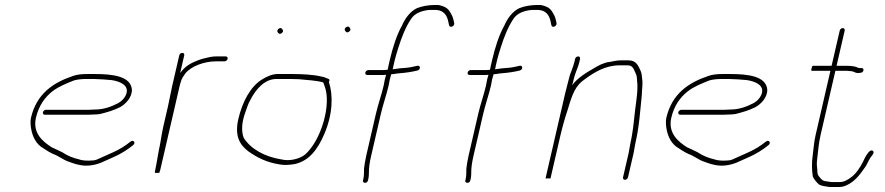

<svg xmlns="http://www.w3.org/2000/svg" viewBox="-20 -711 3564 773"><path d="M160.5 -249H333.5C341.5 -249 349.6 -249.3 357.7 -250C366.4 -250 374.9 -250.7 383.2 -252C415.3 -260.2 435.5 -266.1 462.4 -279C485.2 -291.3 512.4 -318.6 511 -351C505.6 -404 435.4 -413 361.3 -413H333.3C310.5 -413 290.4 -411.4 273.5 -405C195.3 -378.8 127.2 -334.4 104.5 -236C102.9 -229.3 102.5 -220.3 103.3 -209C106.3 -171.9 119.3 -140.4 143.9 -121C160.6 -110.3 174.5 -100 194 -91C213.9 -84.6 235.8 -66.9 254.1 -61L270.7 -55L286.5 -50C292.2 -48.7 297.5 -47.5 302.2 -46.5C336.7 -39.3 373.5 -48.9 398.1 -61L440.5 -80C468.1 -92.4 493.6 -108.5 516.3 -127C527.8 -136.3 517 -150.3 505.6 -141C484.2 -123.7 461.7 -109.7 435.6 -98L370.9 -69C365 -66.3 358.7 -65 352 -65C331.2 -63.1 309.5 -64.5 296.2 -70L281.1 -74L264.5 -80C249.5 -86.1 247.4 -87.9 230.6 -98C213.5 -107 203.3 -110.5 188.2 -118C153.5 -140.1 110.3 -174.4 124.7 -237C135.8 -284.9 160.5 -319.8 191.3 -343.5C217.3 -363.5 245.7 -374 277.3 -387C291.4 -391.3 309.7 -393 328.7 -393H356.7C371.5 -393 418 -390.1 429.2 -388.5C461.9 -383.7 503.6 -367.7 487 -329C480.6 -314.3 469.3 -303.5 456.3 -296C428.7 -281.8 398.8 -270 361.3 -270C353.2 -269.3 345.4 -269 338.1 -269H165.1C159.8 -269 154 -264.3 152.8 -259C151.6 -253.7 155.2 -249 160.5 -249Z M701.7 -488 673.3 -365C667.2 -338.8 662.5 -309.8 656.3 -283L637.6 -202C630.3 -170.4 626.8 -137.6 619.9 -108C616.7 -94.2 612.3 -62.1 609.8 -51C608 -43.2 605 -26 603.2 -18C602.5 -15.3 605 -14.3 610.5 -15C618.3 -14.3 622.5 -15.3 623.2 -18L623.4 -19H621.4C623 -20.3 624.1 -22 624.5 -24L704.4 -370C705.3 -374 706.7 -378.3 708.4 -383C710.8 -393.4 720 -407 725.8 -415C750.1 -445.2 803.3 -464 849.1 -464H884.1C889.4 -464 895.2 -468.7 896.4 -474C897.7 -479.3 894 -484 888.7 -484H853.7C845.1 -484 836.6 -483.3 828.3 -482C808.4 -476.9 798 -476.3 777.7 -468.5C746.1 -456.4 724.6 -443.5 705.3 -417L721.7 -488C723.1 -494.2 719.8 -498 714 -498C708.2 -498 703.1 -494.2 701.7 -488Z M1281.5 -379 1287 -364C1315.4 -290.3 1272.9 -145.9 1208.5 -89C1186.9 -71.4 1146.5 -61.1 1113.9 -69C1044.9 -80 990.9 -110.7 961.8 -155C953.8 -173.4 952.4 -201 959.3 -231C961.5 -240.3 964.3 -249.7 967.8 -259C975.7 -280.2 977.6 -290.5 988.6 -310C1008.4 -348.4 1043.5 -393 1092.7 -393H1150.7C1161.4 -393 1172.7 -392.7 1184.5 -392C1219.4 -388 1253.8 -387.5 1281.5 -379ZM1304 -381C1308.2 -387.7 1307.2 -392 1301 -394C1292.1 -397.6 1285.1 -401.1 1273 -403C1241.2 -410.8 1195.3 -413 1155.3 -413H1097.3C1075.1 -413 1051.8 -401.5 1036.5 -392C988.8 -364.4 955.2 -299.7 939.6 -232C924 -164.6 944.4 -128.5 979.5 -102C1013.4 -77.7 1052.9 -56.9 1106.3 -49C1125 -45.1 1144.8 -47.3 1164.5 -50C1225.4 -62.4 1259.8 -111.5 1285.5 -171C1320.3 -251.9 1321.7 -329 1304 -381ZM1369.5 -587C1373 -582.4 1377.4 -577.1 1385.8 -584C1394.3 -590.9 1390.3 -596.4 1386.8 -601C1379.6 -610.3 1362.3 -596.3 1369.5 -587ZM1098.1 -581C1101.7 -576.4 1106 -571.1 1114.4 -578C1122.9 -584.9 1118.9 -590.4 1115.4 -595C1108.2 -604.3 1091 -590.3 1098.1 -581Z M1458.4 -409H1522.4C1526.4 -409 1530.5 -409.3 1534.7 -410C1532.6 -404 1530.9 -398 1529.5 -392C1527.5 -383.3 1525.8 -374.7 1524.5 -366C1516 -329 1501.9 -289.9 1493.2 -252L1454.9 -86C1450.7 -68 1447.4 -47.7 1445.6 -33C1445.1 -21.8 1446.1 -4.6 1443.2 8L1441.5 15C1440.1 21.4 1443.5 25 1449.7 25C1456 25 1460.1 21.4 1461.5 15L1463.2 8C1464.5 2 1465.2 -5.3 1465.2 -14C1464.8 -35.3 1468.4 -58.2 1474.6 -85L1513.2 -252C1522 -290.3 1535.9 -328.9 1544.5 -366C1545.8 -374.7 1547.5 -383.3 1549.5 -392C1551 -398.7 1552.9 -405.3 1555.1 -412C1559.3 -412.7 1563 -413 1566.3 -413C1572 -414.3 1579.2 -415.3 1588 -416C1614.6 -418 1637.4 -421.5 1660.6 -427C1674.9 -431 1673.2 -450 1659 -446C1643.7 -442.4 1632.4 -439.5 1615.1 -438L1590.7 -436C1581.7 -434.7 1574.1 -433.7 1568 -433C1566 -433 1563.6 -432.7 1560.7 -432C1562.5 -436.7 1563.5 -441 1563.7 -445L1569.3 -469C1571 -476.3 1573.1 -484.3 1575.8 -493L1583.8 -519C1597.5 -562.6 1612.9 -601.5 1634.4 -634C1649.3 -657.6 1677.5 -668.2 1708.9 -671H1736.9L1748.5 -669C1771.3 -662.9 1781.6 -643.3 1785.4 -621L1787.8 -610C1790.1 -596.6 1810.9 -604.7 1808.7 -618L1806.2 -629C1803.4 -644.4 1796.3 -655.7 1789 -667C1780.3 -680.3 1763.7 -687.7 1744.5 -691H1730.5C1705.9 -691 1678.1 -686.1 1658.5 -678C1631.5 -665.1 1611 -637.4 1598.4 -608C1576.7 -569.6 1560.7 -518.3 1549.4 -469.5L1543.7 -445C1543.2 -439.7 1542 -434.7 1540.3 -430C1536.1 -429.3 1531.7 -429 1527 -429H1463C1457.8 -429 1452 -424.3 1450.7 -419C1449.5 -413.7 1453.1 -409 1458.4 -409Z M1870.4 -409H1934.4C1938.4 -409 1942.5 -409.3 1946.7 -410C1944.6 -404 1942.9 -398 1941.5 -392C1939.5 -383.3 1937.8 -374.7 1936.5 -366C1928 -329 1913.9 -289.9 1905.2 -252L1866.9 -86C1862.7 -68 1859.4 -47.7 1857.6 -33C1857.1 -21.8 1858.1 -4.6 1855.2 8L1853.5 15C1852.1 21.4 1855.5 25 1861.7 25C1868 25 1872.1 21.4 1873.5 15L1875.2 8C1876.5 2 1877.2 -5.3 1877.2 -14C1876.8 -35.3 1880.4 -58.2 1886.6 -85L1925.2 -252C1934 -290.3 1947.9 -328.9 1956.5 -366C1957.8 -374.7 1959.5 -383.3 1961.5 -392C1963 -398.7 1964.9 -405.3 1967.1 -412C1971.3 -412.7 1975 -413 1978.3 -413C1984 -414.3 1991.2 -415.3 2000 -416C2026.6 -418 2049.4 -421.5 2072.6 -427C2086.9 -431 2085.2 -450 2071 -446C2055.7 -442.4 2044.4 -439.5 2027.1 -438L2002.7 -436C1993.7 -434.7 1986.1 -433.7 1980 -433C1978 -433 1975.6 -432.7 1972.7 -432C1974.5 -436.7 1975.5 -441 1975.7 -445L1981.3 -469C1983 -476.3 1985.1 -484.3 1987.8 -493L1995.8 -519C2009.5 -562.6 2024.9 -601.5 2046.4 -634C2061.3 -657.6 2089.5 -668.2 2120.9 -671H2148.9L2160.5 -669C2183.3 -662.9 2193.6 -643.3 2197.4 -621L2199.8 -610C2202.1 -596.6 2222.9 -604.7 2220.7 -618L2218.2 -629C2215.4 -644.4 2208.3 -655.7 2201 -667C2192.3 -680.3 2175.7 -687.7 2156.5 -691H2142.5C2117.9 -691 2090.1 -686.1 2070.5 -678C2043.5 -665.1 2023 -637.4 2010.4 -608C1988.7 -569.6 1972.7 -518.3 1961.4 -469.5L1955.7 -445C1955.2 -439.7 1954 -434.7 1952.3 -430C1948.1 -429.3 1943.7 -429 1939 -429H1875C1869.8 -429 1864 -424.3 1862.7 -419C1861.5 -413.7 1865.1 -409 1870.4 -409Z M2295.4 -474 2292.9 -463C2290 -450.5 2286.1 -440.4 2282.3 -430L2274.4 -409C2271.8 -400.3 2268.9 -389.3 2265.8 -376C2261.8 -361.3 2258.2 -347.3 2255.1 -334L2176.6 6C2176.2 8 2179.4 8.3 2186.4 7C2192.7 8.3 2196.2 8 2196.6 6L2235.6 -163C2243.4 -196.8 2254.2 -235.7 2264.2 -265C2265.1 -269 2266.4 -273.3 2268.2 -278C2284.2 -331.8 2297.4 -367.5 2334.5 -392C2372 -419.6 2417.2 -448 2474.4 -448H2506.4C2527.9 -448 2530.9 -432.8 2537.7 -419C2544.6 -405.1 2543.8 -400.7 2544.9 -385C2549.5 -352.8 2542.1 -307.5 2537.1 -269C2533 -237.9 2531 -205.3 2525.2 -172L2522.1 -154C2521 -148 2519.7 -141.7 2518.2 -135C2515.4 -123.1 2513.8 -107.5 2511.2 -96L2488.3 3C2487.1 8.3 2490.7 13 2496 13C2501.3 13 2507.1 8.3 2508.3 3L2531.2 -96C2533.8 -107.5 2535.4 -123.2 2538.2 -135C2554.2 -204.3 2557.2 -265.2 2564 -329C2564.1 -350.6 2568.7 -373.3 2565.5 -392C2563.9 -407.8 2564.2 -415.1 2557.3 -430C2548.8 -448.5 2539.7 -468 2511 -468H2479C2464.6 -468 2449.3 -464.7 2436.7 -462C2418.6 -460.5 2414.2 -456.4 2398.1 -451C2389.9 -447 2381.9 -442.7 2374.1 -438C2341 -418.9 2305.6 -398.2 2282.7 -367C2283.3 -369.7 2284.3 -372.3 2285.6 -375C2288.7 -388.3 2291.5 -399.2 2294.1 -407.5C2300.9 -429.3 2307.6 -440 2312.9 -463L2315.4 -474C2316.7 -479.3 2313 -484 2307.7 -484C2302.5 -484 2296.7 -479.3 2295.4 -474Z M2718.5 -249H2891.5C2899.5 -249 2907.6 -249.3 2915.7 -250C2924.4 -250 2932.9 -250.7 2941.2 -252C2973.3 -260.2 2993.5 -266.1 3020.4 -279C3043.2 -291.3 3070.4 -318.6 3069 -351C3063.6 -404 2993.4 -413 2919.3 -413H2891.3C2868.5 -413 2848.4 -411.4 2831.5 -405C2753.3 -378.8 2685.2 -334.4 2662.5 -236C2660.9 -229.3 2660.5 -220.3 2661.3 -209C2664.3 -171.9 2677.3 -140.4 2701.9 -121C2718.6 -110.3 2732.5 -100 2752 -91C2771.9 -84.6 2793.8 -66.9 2812.1 -61L2828.7 -55L2844.5 -50C2850.2 -48.7 2855.5 -47.5 2860.2 -46.5C2894.7 -39.3 2931.5 -48.9 2956.1 -61L2998.5 -80C3026.1 -92.4 3051.6 -108.5 3074.3 -127C3085.8 -136.3 3075 -150.3 3063.6 -141C3042.2 -123.7 3019.7 -109.7 2993.6 -98L2928.9 -69C2923 -66.3 2916.7 -65 2910 -65C2889.2 -63.1 2867.5 -64.5 2854.2 -70L2839.1 -74L2822.5 -80C2807.5 -86.1 2805.4 -87.9 2788.6 -98C2771.5 -107 2761.3 -110.5 2746.2 -118C2711.5 -140.1 2668.3 -174.4 2682.7 -237C2693.8 -284.9 2718.5 -319.8 2749.3 -343.5C2775.3 -363.5 2803.7 -374 2835.3 -387C2849.4 -391.3 2867.7 -393 2886.7 -393H2914.7C2929.5 -393 2976 -390.1 2987.2 -388.5C3019.9 -383.7 3061.6 -367.7 3045 -329C3038.6 -314.3 3027.3 -303.5 3014.3 -296C2986.7 -281.8 2956.8 -270 2919.3 -270C2911.2 -269.3 2903.4 -269 2896.1 -269H2723.1C2717.8 -269 2712 -264.3 2710.8 -259C2709.6 -253.7 2713.2 -249 2718.5 -249Z M3360.8 -588 3328 -446H3253C3250.3 -446 3248.5 -442.7 3247.7 -436C3245.5 -429.3 3245.7 -426 3248.3 -426H3323.3L3263.6 -167C3256.8 -137.8 3255.9 -113.5 3252.3 -88C3247.4 -54.4 3248.4 -27.6 3252.2 -1C3255.6 9.5 3269.5 25.1 3277.6 32C3288.9 38.4 3304.9 39.6 3321.3 42H3355.3C3364 42 3371.5 41 3378 39C3417.7 25.3 3440.2 -5 3464.1 -39.5C3470 -48 3475.6 -62.2 3481.4 -71C3485.2 -80.7 3505.3 -95.9 3493.5 -104C3481.9 -111.9 3468 -85.7 3462.8 -77L3455.1 -61C3443.8 -37.6 3425.7 -10.6 3406.3 3C3393.1 12.5 3379.7 22 3359.9 22H3326.9C3322.4 21.3 3318.2 20.7 3314.4 20L3300.8 18C3290.7 15.9 3287.6 11.1 3280.3 3C3271.2 -7 3270.8 -11.1 3270.5 -28C3269 -42.2 3267.5 -51.5 3269.7 -68C3274 -100.8 3275.2 -131 3283.6 -167L3343.3 -426H3387.3C3395.6 -426 3414.3 -424.4 3419.2 -421C3427.7 -416.2 3434.3 -416.6 3444.5 -418C3458 -418 3461.4 -438.3 3447.9 -437H3440.9C3438.2 -437 3435.4 -437.7 3432.4 -439C3424.4 -444.1 3405.1 -446 3392 -446H3348L3380.8 -588C3382 -593.3 3378.3 -598 3373.1 -598C3367.8 -598 3362 -593.3 3360.8 -588Z"/></svg>

Font: HoneyBee
Style: UltLitIt
Weight: 100
Foundry: Cannot Into Space Fonts
Version: Version 0.89